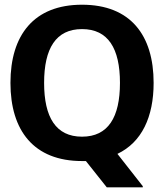

<svg xmlns="http://www.w3.org/2000/svg" viewBox="-20 -682 707 827"><path d="M333.3 11.7C339.2 11.7 345 11.7 350 11.7L440 125H595V120L485.8 -19.2C590.8 -69.2 641.7 -178.3 641.7 -325C641.7 -530.8 541.7 -661.7 333.3 -661.7C125.8 -661.7 25 -530.8 25 -325C25 -119.2 125.8 11.7 333.3 11.7ZM333.3 -93.3C220.8 -93.3 170 -176.7 170 -325C170 -473.3 220.8 -556.7 333.3 -556.7C445.8 -556.7 496.7 -473.3 496.7 -325C496.7 -176.7 445.8 -93.3 333.3 -93.3Z"/></svg>

Font: Familjen Grotesk GF
Style: Bold
Weight: 700
Designer: Anders Wikstroem, Jonas Baeckman, Matilda Gysing, Kristian Moeller
Foundry: Familjen STHLM AB
Version: Version 2.000; Beta; Release 4; Build 6